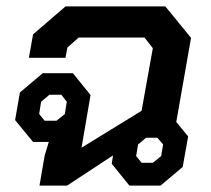

<svg xmlns="http://www.w3.org/2000/svg" viewBox="-20 -578 658 598"><path d="M529 -198 566 -153 549 -58 480 0H383L328 -68L332 -94L189 0H103L119 -93L132 -136H83L27 -204L42 -290L113 -350H207L262 -282L234 -118L421 -233L456 -428L430 -461H225L190 -430L184 -398H70L83 -471L184 -558H495L575 -460ZM188 -261 171 -283H134L108 -261L102 -223L119 -202H156L182 -223ZM488 -128 470 -149H435L410 -128L404 -92L421 -71H456L482 -92Z"/></svg>

Font: Chakra Petch SemiBold
Style: Italic
Weight: 600
Italic angle: -10°
Designer: Katatrad Aksorn Co.,Ltd.
Foundry: Cadson Demak Co.,Ltd.
Version: Version 1.000; ttfautohint (v1.6)